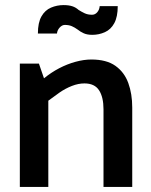

<svg xmlns="http://www.w3.org/2000/svg" viewBox="-20 -735 594 755"><path d="M170 0V-339Q191 -355 214 -371Q237 -387 262.5 -397Q288 -407 312 -407Q352 -407 369.5 -380Q387 -353 387 -305V0H500V-312Q500 -366 484.5 -408.5Q469 -451 434 -476Q399 -501 339 -501Q310 -501 277 -492Q244 -483 212.5 -466.5Q181 -450 153 -427L133 -485H58V0ZM372 -711Q371 -697 362.5 -687Q354 -677 342 -677Q325 -677 312.5 -683Q300 -689 289 -696Q278 -706 264 -710.5Q250 -715 230 -715Q204 -715 180.5 -705Q157 -695 143 -670.5Q129 -646 129 -603H204Q205 -616 214.5 -626.5Q224 -637 235 -637Q251 -637 262.5 -632Q274 -627 285 -619Q296 -610 309.5 -604Q323 -598 343 -598Q369 -598 392.5 -608.5Q416 -619 429.5 -644Q443 -669 443 -711Z"/></svg>

Font: Catamaran SemiBold
Style: Regular
Weight: 600
Designer: Pria Ravichandran
Version: Version 2.000